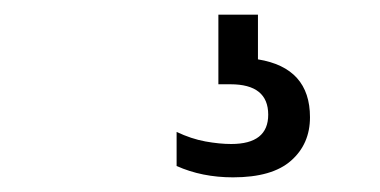

<svg xmlns="http://www.w3.org/2000/svg" viewBox="-20 -30 519 262"><path d="M298 212Q255.5 212 221 196.5V150Q241 159.5 260.2 163Q279.5 166.5 295.5 166.5Q346 166.5 346 126.5Q346 85 294.5 85H278V-10H332V51Q403 62.5 403 130Q403 166.5 377.2 189.2Q351.5 212 298 212Z"/></svg>

Font: Encode Sans Condensed Condensed Medium
Style: Regular
Weight: 500
Width: 3
Designer: Multiple Designers
Foundry: Impallari Type
Version: Version 3.000; ttfautohint (v1.8.3) -l 8 -r 50 -G 200 -x 14 